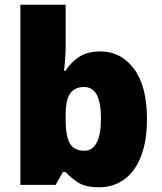

<svg xmlns="http://www.w3.org/2000/svg" viewBox="-20 -780 683 810"><path d="M257 -588Q257 -559 255 -532Q253 -505 250 -482H257Q278 -516 313 -539.5Q348 -563 404 -563Q490 -563 545 -490Q600 -417 600 -278Q600 -184 574.5 -119.5Q549 -55 503.5 -22.5Q458 10 398 10Q340 10 309 -10.5Q278 -31 257 -54H245L215 0H66V-760H257ZM334 -413Q308 -413 290.5 -400.5Q273 -388 265 -363Q257 -338 257 -298V-271Q257 -207 274.5 -175.5Q292 -144 336 -144Q370 -144 388 -178.5Q406 -213 406 -280Q406 -346 388.5 -379.5Q371 -413 334 -413Z"/></svg>

Font: Noto Sans Armenian Black
Style: Regular
Weight: 900
Version: Version 2.007